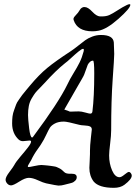

<svg xmlns="http://www.w3.org/2000/svg" viewBox="-20 -900 658 920"><path d="M380.9 -866.2Q380.9 -866.2 385.7 -866.2Q401.4 -866.2 421.9 -844.2Q442.4 -822.3 459 -821.3H467.8Q489.3 -821.3 504.4 -828.1Q519.5 -835 543.5 -850.6Q567.4 -866.2 587.9 -876Q595.7 -879.9 600.6 -879.9Q604.5 -879.9 604.5 -877Q604.5 -860.4 547.9 -810.1Q491.2 -759.8 452.1 -752.9Q437.5 -750 422.9 -750Q350.6 -750 333 -803.7Q332 -805.7 332 -808.6Q332 -813.5 335.4 -818.4Q338.9 -823.2 344.7 -829.1Q350.6 -835 353.5 -838.9Q355.5 -841.8 359.4 -847.7Q363.3 -853.5 365.2 -856.4Q367.2 -859.4 371.6 -862.3Q376 -865.2 380.9 -866.2ZM422.9 -366.2Q431.6 -436.5 431.6 -548.8Q431.6 -609.4 425.8 -609.4Q417 -609.4 410.2 -602.5Q403.3 -595.7 400.4 -589.4Q397.5 -583 393.1 -569.3Q388.7 -555.7 386.7 -551.8Q384.8 -545.9 383.3 -542.5Q381.8 -539.1 379.4 -534.2Q377 -529.3 370.1 -517.6Q363.3 -505.9 354.5 -490.7Q345.7 -475.6 327.6 -443.8Q309.6 -412.1 288.1 -375Q296.9 -372.1 302.7 -370.1Q308.6 -368.2 310.1 -367.2Q311.5 -366.2 313 -365.7Q314.5 -365.2 316.4 -365.2Q317.4 -365.2 321.8 -365.2Q326.2 -365.2 335.4 -365.7Q344.7 -366.2 357.4 -366.2Q370.1 -366.2 388.7 -360.8Q407.2 -355.5 412.1 -355.5Q421.9 -355.5 422.9 -366.2ZM114.3 -348.6Q114.3 -330.1 119.6 -285.6Q125 -241.2 133.8 -241.2Q136.7 -241.2 139.6 -246.1Q261.7 -410.2 302.7 -495.1Q314.5 -520.5 332 -548.8Q349.6 -577.1 361.3 -600.6Q373 -624 380.9 -654.3Q381.8 -657.2 381.8 -661.1Q381.8 -666 377.9 -666Q372.1 -666 356.4 -653.3Q340.8 -640.6 320.8 -622.1Q300.8 -603.5 291 -596.7Q248 -562.5 192.4 -501Q188.5 -496.1 171.9 -479.5Q155.3 -462.9 148.9 -454.6Q142.6 -446.3 132.3 -429.2Q122.1 -412.1 118.2 -392.6Q114.3 -373 114.3 -348.6ZM6.8 -39.1Q6.8 -51.8 25.4 -76.2Q43.9 -100.6 47.9 -108.4Q56.6 -125 77.6 -149.4Q98.6 -173.8 113.8 -193.4Q128.9 -212.9 128.9 -221.7Q128.9 -226.6 121.1 -226.6Q117.2 -226.6 106.4 -225.1Q95.7 -223.6 89.8 -223.6Q79.1 -223.6 70.3 -230.5Q38.1 -259.8 38.1 -308.6Q38.1 -327.1 40 -342.8Q42 -358.4 48.3 -374.5Q54.7 -390.6 57.1 -398.9Q59.6 -407.2 71.8 -424.3Q84 -441.4 86.4 -444.8Q88.9 -448.2 105.5 -468.3Q122.1 -488.3 123 -489.3Q167 -542 206.1 -574.2Q245.1 -606.4 318.4 -654.3Q332 -663.1 353.5 -680.2Q375 -697.3 388.2 -707Q401.4 -716.8 421.9 -724.6Q442.4 -732.4 463.9 -732.4Q522.5 -732.4 525.4 -696.3Q527.3 -653.3 527.3 -641.6Q527.3 -622.1 520 -521Q512.7 -419.9 512.7 -276.4Q512.7 -252 507.8 -212.4Q502.9 -172.9 502.9 -155.3Q502.9 -116.2 517.1 -83.5Q531.2 -50.8 552.7 -50.8Q561.5 -50.8 576.7 -63.5Q591.8 -76.2 597.7 -76.2Q602.5 -76.2 606.9 -70.3Q611.3 -64.5 611.3 -58.6Q611.3 -41 576.2 -14.6Q556.6 0 525.4 0Q454.1 0 428.7 -30.3Q408.2 -57.6 408.2 -95.7Q408.2 -104.5 409.7 -127Q411.1 -149.4 411.1 -162.1V-176.8Q411.1 -201.2 415.5 -239.7Q419.9 -278.3 419.9 -279.3Q419.9 -290 411.6 -293.9Q403.3 -297.9 385.3 -298.8Q367.2 -299.8 360.4 -301.8Q301.8 -317.4 286.1 -317.4Q259.8 -317.4 242.7 -308.1Q225.6 -298.8 218.8 -287.6Q211.9 -276.4 200.7 -252.4Q189.5 -228.5 179.7 -213.9Q172.9 -202.1 162.1 -187.5Q151.4 -172.9 143.6 -159.7Q135.7 -146.5 128.9 -131.8Q127 -128.9 123 -122.1Q119.1 -115.2 116.2 -110.4Q113.3 -105.5 113.3 -102.5Q113.3 -99.6 117.2 -99.6Q122.1 -99.6 145 -104.5Q168 -109.4 177.7 -109.4Q187.5 -109.4 192.4 -108.4Q196.3 -108.4 208.5 -106.9Q220.7 -105.5 224.1 -105Q227.5 -104.5 237.3 -103Q247.1 -101.6 251.5 -99.6Q255.9 -97.7 263.2 -94.2Q270.5 -90.8 276.4 -85.9Q282.2 -81.1 288.1 -75.2Q295.9 -67.4 315.4 -67.4H325.2Q347.7 -67.4 347.7 -50.8Q347.7 -45.9 345.7 -41.5Q343.8 -37.1 339.8 -33.7Q335.9 -30.3 332.5 -27.8Q329.1 -25.4 322.3 -23.4Q315.4 -21.5 311.5 -20.5Q307.6 -19.5 299.8 -17.6Q292 -15.6 288.1 -14.6Q275.4 -10.7 259.8 -10.7Q252.9 -10.7 201.2 -21.5Q187.5 -24.4 162.1 -36.1Q136.7 -47.9 118.2 -47.9Q100.6 -47.9 72.3 -29.8Q43.9 -11.7 33.2 -11.7Q22.5 -11.7 14.6 -20.5Q6.8 -29.3 6.8 -39.1Z"/></svg>

Font: Isabella
Style: Medium
Weight: 500
Designer: John Stracke
Version: Version 001.202